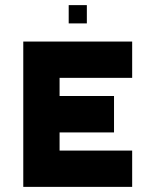

<svg xmlns="http://www.w3.org/2000/svg" viewBox="-20 -729 606 749"><path d="M495.6 -425.3H212.4V-354.5H424.8V-212.4H212.4V-141.6H495.6V0H70.8V-566.9H495.6ZM318.8 -637.7H248V-709H318.8Z"/></svg>

Font: Blazma
Style: Regular
Weight: 400
Designer: GGBotNet
Version: 1.00